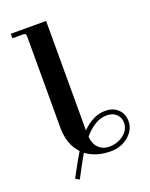

<svg xmlns="http://www.w3.org/2000/svg" viewBox="-150 -790 749 961"><g transform="rotate(-20 225.0 -310.0)"><path d="M29.8 -711.9H217.8V-128.9Q276.9 -188 339.8 -188Q382.8 -188 408.4 -163.3Q434.1 -138.7 434.1 -100.1Q434.1 -54.2 394.8 -21Q355.5 12.2 299.8 12.2Q222.7 12.2 169.9 -26.9Q153.8 -0.5 130.1 44.4Q106.4 89.4 105 91.8L84 80.1Q89.4 70.3 102.3 46.1Q115.2 22 127.9 -0.5Q140.6 -22.9 152.8 -43Q102.1 -95.2 102.1 -186V-671.9Q102.1 -681.2 98.6 -684.6Q95.2 -688 85.9 -688H29.8ZM299.8 -12.2Q345.2 -12.2 377.7 -37.8Q410.2 -63.5 410.2 -100.1Q410.2 -127.4 391.4 -145.8Q372.6 -164.1 339.8 -164.1Q277.3 -164.1 219.2 -94.2Q222.2 -55.7 244.6 -33.9Q267.1 -12.2 299.8 -12.2Z"/></g></svg>

Font: Flanker Steampunk
Style: Bold
Weight: 700
Designer: Alexey Kryukov, Leonardo Di Lena
Foundry: Alexey Kryukov, Leonardo Di Lena
Version: 1.210